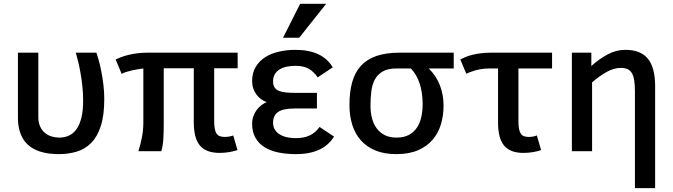

<svg xmlns="http://www.w3.org/2000/svg" viewBox="-20 -786 3498 998"><path d="M73.2 -512.2H179.2V-178.2Q179.2 -147.9 189.2 -127.2Q199.2 -106.4 215.1 -94Q231 -81.5 250.2 -76.2Q269.5 -70.8 288.1 -70.8Q315.9 -70.8 338.6 -81.3Q361.3 -91.8 377.7 -114.7Q394 -137.7 403.1 -174.1Q412.1 -210.4 412.1 -262.2Q412.1 -301.3 408.2 -337.4Q404.3 -373.5 398.7 -405.5Q393.1 -437.5 386.5 -464.6Q379.9 -491.7 374 -512.2H481Q485.4 -500.5 492.4 -475.6Q499.5 -450.7 506.1 -418Q512.7 -385.3 517.3 -347.4Q522 -309.6 522 -272Q522 -187 504.2 -131.6Q486.3 -76.2 454.6 -43.7Q422.9 -11.2 379.4 2Q335.9 15.1 285.2 15.1Q261.2 15.1 236.3 12.2Q211.4 9.3 188 1.7Q164.6 -5.9 143.6 -19.3Q122.6 -32.7 106.9 -53.7Q91.3 -74.7 82.3 -104.5Q73.2 -134.3 73.2 -174.8Z M1214.4 -5.9Q1207 -3.4 1196.5 -0.7Q1186 2 1173.8 4.2Q1161.6 6.3 1148.2 7.6Q1134.8 8.8 1122.1 8.8Q1051.8 8.8 1019.5 -29.1Q987.3 -66.9 987.3 -149.9V-431.2H831.1V-143.1Q831.1 -97.7 828.9 -62.7Q826.7 -27.8 818.4 0H699.2Q710 -32.2 717.5 -71Q725.1 -109.9 725.1 -148.9V-430.2Q713.4 -428.7 698.2 -426.3Q683.1 -423.8 667.5 -420.4Q651.9 -417 637.2 -412.4Q622.6 -407.7 612.3 -401.9L581.1 -477.1Q593.3 -482.9 610.4 -489.3Q627.4 -495.6 648.4 -500.7Q669.4 -505.9 693.6 -509Q717.8 -512.2 744.1 -512.2H1215.3V-431.2H1093.3V-158.2Q1093.3 -133.8 1096.2 -117.4Q1099.1 -101.1 1105.7 -91.6Q1112.3 -82 1122.8 -78.1Q1133.3 -74.2 1148.4 -74.2Q1158.7 -74.2 1170.9 -76.2Q1183.1 -78.1 1192.4 -82Z M1716.3 -76.2Q1703.1 -55.2 1685.1 -38.3Q1667 -21.5 1642.6 -9.5Q1618.2 2.4 1587.2 8.8Q1556.2 15.1 1517.1 15.1Q1467.8 15.1 1426 6.3Q1384.3 -2.4 1354.2 -21.5Q1324.2 -40.5 1307.4 -70.6Q1290.5 -100.6 1290.5 -143.1Q1290.5 -163.6 1296.9 -181.6Q1303.2 -199.7 1314 -214.1Q1324.7 -228.5 1338.4 -239Q1352.1 -249.5 1366.2 -254.9Q1350.6 -260.7 1336.7 -271Q1322.8 -281.2 1312.5 -295.2Q1302.2 -309.1 1296.4 -326.4Q1290.5 -343.8 1290.5 -363.8Q1290.5 -407.7 1309.3 -438.7Q1328.1 -469.7 1359.4 -489.3Q1390.6 -508.8 1431.2 -517.8Q1471.7 -526.9 1515.1 -526.9Q1655.8 -526.9 1709.5 -436L1631.3 -383.8Q1611.8 -412.6 1585.4 -428.2Q1559.1 -443.8 1516.1 -443.8Q1492.7 -443.8 1471.7 -439.7Q1450.7 -435.5 1434.6 -426Q1418.5 -416.5 1408.9 -400.9Q1399.4 -385.3 1399.4 -362.8Q1399.4 -342.8 1407.5 -331.1Q1415.5 -319.3 1430.9 -313.2Q1446.3 -307.1 1468.5 -305.2Q1490.7 -303.2 1518.6 -303.2H1627.4V-222.2H1513.2Q1451.7 -222.2 1425.5 -204.1Q1399.4 -186 1399.4 -147Q1399.4 -126 1409.4 -110.8Q1419.4 -95.7 1435.8 -86.2Q1452.1 -76.7 1473.1 -72.3Q1494.1 -67.9 1516.1 -67.9Q1560.1 -67.9 1589.6 -81.8Q1619.1 -95.7 1641.1 -126ZM1535.2 -589.8H1451.2L1540 -766.1H1675.3Z M2338.4 -512.2V-430.2H2208.5Q2248 -391.6 2266.8 -342Q2285.6 -292.5 2285.6 -237.8Q2285.6 -186 2272 -140.1Q2258.3 -94.2 2228.8 -59.8Q2199.2 -25.4 2152.8 -5.1Q2106.4 15.1 2040.5 15.1Q1977.1 15.1 1931.2 -3.9Q1885.3 -22.9 1855.2 -57.1Q1825.2 -91.3 1810.8 -138.2Q1796.4 -185.1 1796.4 -240.2Q1796.4 -307.6 1810.5 -358.6Q1824.7 -409.7 1855.7 -443.6Q1886.7 -477.5 1936.3 -494.9Q1985.8 -512.2 2056.6 -512.2ZM2040.5 -430.2Q1995.6 -430.2 1968.8 -414.3Q1941.9 -398.4 1928 -371.8Q1914.1 -345.2 1909.9 -310.1Q1905.8 -274.9 1905.8 -236.8Q1905.8 -200.2 1914.1 -169.7Q1922.4 -139.2 1939.2 -117.2Q1956.1 -95.2 1981.2 -83Q2006.3 -70.8 2040.5 -70.8Q2080.6 -70.8 2106.9 -85.7Q2133.3 -100.6 2148.7 -125Q2164.1 -149.4 2170.4 -180.4Q2176.8 -211.4 2176.8 -244.1Q2176.8 -304.7 2161.4 -351.6Q2146 -398.4 2115.7 -430.2Z M2849.6 -430.2H2674.8V-157.2Q2674.8 -132.8 2677.7 -116.9Q2680.7 -101.1 2687 -91.6Q2693.4 -82 2703.6 -78.1Q2713.9 -74.2 2728.5 -74.2Q2739.3 -74.2 2750.5 -76.2Q2761.7 -78.1 2770.5 -82L2792.5 -5.9Q2777.3 0 2752 4.4Q2726.6 8.8 2700.7 8.8Q2632.3 8.8 2600.6 -28.8Q2568.8 -66.4 2568.8 -148.9V-430.2H2526.9Q2503.4 -430.2 2483.9 -427.2Q2464.4 -424.3 2449.2 -419.9Q2434.1 -415.5 2422.6 -410.9Q2411.1 -406.2 2403.8 -402.8L2372.6 -477.1Q2384.8 -483.4 2400.1 -489.7Q2415.5 -496.1 2435.1 -501Q2454.6 -505.9 2478.5 -509Q2502.4 -512.2 2531.7 -512.2H2849.6Z M3385.3 191.9H3280.3V-311Q3280.3 -345.2 3276.6 -368.4Q3272.9 -391.6 3264.4 -406Q3255.9 -420.4 3241.7 -426.8Q3227.5 -433.1 3206.5 -433.1Q3171.4 -433.1 3133.5 -412.1Q3095.7 -391.1 3057.6 -357.9V0H2952.6V-512.2H3053.7V-442.9Q3094.7 -480 3138.7 -503.4Q3182.6 -526.9 3230.5 -526.9Q3310.1 -526.9 3347.7 -480.7Q3385.3 -434.6 3385.3 -337.9Z"/></svg>

Font: Clear Sans Medium
Style: Regular
Weight: 500
Foundry: Intel Corporation
Version: Version 1.00